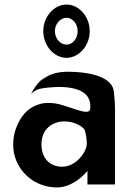

<svg xmlns="http://www.w3.org/2000/svg" viewBox="-20 -810 571 843"><path d="M221 -673C221 -705 245 -732 272 -732C299 -732 321 -705 321 -673C321 -641 299 -614 272 -614C245 -614 221 -641 221 -673ZM170 -673C170 -610 217 -556 272 -556C327 -556 374 -610 374 -673C374 -737 327 -790 272 -790C217 -790 170 -737 170 -673ZM175 -467C152 -457 131 -425 116 -398C132 -412 146 -420 171 -423C201 -427 389 -453 376 -332C372 -294 277 -351 214 -357C192 -359 174 -359 155 -353C97 -337 67 -293 49 -243C38 -211 35 -176 41 -139C60 -48 139 13 230 13C295 13 348 -39 364 -60V0H485V-320C485 -353 483 -383 479 -413C468 -477 361 -495 279 -495C231 -495 199 -484 175 -467ZM253 -78C199 -78 162 -115 162 -176C162 -243 209 -277 264 -277C305 -277 344 -255 352 -239C357 -221 361 -200 361 -179C361 -144 315 -78 253 -78Z"/></svg>

Font: Bluebird
Style: Nrw
Weight: 400
Designer: Jasper
Foundry: Cannot Into Space Fonts
Version: Version 0.98